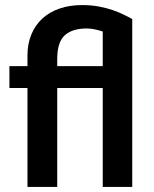

<svg xmlns="http://www.w3.org/2000/svg" viewBox="-20 -735 607 755"><path d="M384 0V-389H205V0H88V-389H17V-475H88V-517Q88 -563 103.5 -600Q119 -637 147 -662.5Q175 -688 214.5 -701.5Q254 -715 302 -715Q338 -715 368 -709.5Q398 -704 422.5 -695.5Q447 -687 466.5 -677.5Q486 -668 500 -660V0ZM205 -475H384V-611Q369 -616 353 -619.5Q337 -623 321 -623Q264 -623 234.5 -596Q205 -569 205 -503Z"/></svg>

Font: Ek Mukta SemiBold
Style: Regular
Weight: 600
Designer: Girish Dalvi and Yashodeep Gholap
Foundry: Ek Type
Version: Version 2.538;PS 1.002;hotconv 16.6.51;makeotf.lib2.5.65220;